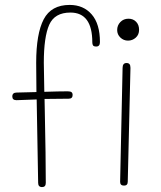

<svg xmlns="http://www.w3.org/2000/svg" viewBox="-20 -760 655 780"><path d="M386 -589Q386 -571 371 -571Q361 -571 358 -575.5Q355 -580 355 -588Q355 -709 266 -709Q202 -709 180 -659.5Q158 -610 158 -505L160 -387Q220 -389 255 -389Q266 -389 270.5 -385.5Q275 -382 275 -374Q275 -359 259 -359L161 -358L162 -308Q166 -120 166 -17Q166 0 151 0Q135 0 135 -17L129 -356L47 -353Q30 -353 30 -368Q30 -384 48 -384Q70 -384 128 -386L127 -505Q127 -623 157.5 -681.5Q188 -740 263 -740Q319 -740 352.5 -701.5Q386 -663 386 -589ZM456 -638Q456 -657 469 -670.5Q482 -684 502 -684Q521 -684 533 -671.5Q545 -659 545 -639Q545 -619 531.5 -607Q518 -595 500 -595Q482 -595 469 -607.5Q456 -620 456 -638ZM468 -21 478 -484Q478 -504 494 -504Q502 -504 506 -499.5Q510 -495 510 -484L499 -22Q499 -6 484 -6Q468 -6 468 -21Z"/></svg>

Font: Mali ExtraLight
Style: Regular
Weight: 275
Version: Version 1.000; ttfautohint (v1.6)